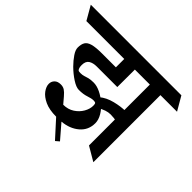

<svg xmlns="http://www.w3.org/2000/svg" viewBox="-223 -872 1173 1173"><g transform="rotate(45 363.5 -285.0)"><path d="M573.2 -347.2 573.7 -258.8Q552.2 -265.1 536.6 -267.1Q521 -269 506.3 -269Q486.8 -269 466.6 -262.2Q446.3 -255.4 417 -238.3L381.8 -293.9Q416.5 -322.8 466.1 -335.2Q515.6 -347.7 558.1 -347.7Q562 -347.7 565.9 -347.7Q569.8 -347.7 573.2 -347.2ZM418.9 -657.2 471.2 -567.4H-2L-53.7 -657.2ZM729 -657.2 781.2 -567.4H334L281.7 -657.2ZM546.4 -41.5V-646.5H637.7V12.2ZM417 -600.1 416.5 -416H238.8Q207.5 -416 187.5 -403.3Q167.5 -390.6 167.5 -357.4Q167.5 -331.1 177.7 -320.8Q181.6 -316.9 196.3 -316.9Q213.9 -316.9 226.1 -321Q238.3 -325.2 253.7 -329.3Q269 -333.5 294.9 -333.5Q322.8 -333.5 354.2 -318.4Q385.7 -303.2 414.1 -278.3Q442.4 -253.4 460.2 -223.6Q478 -193.8 478 -164.6Q478 -105.5 434.6 -68.4Q391.1 -31.2 324.7 -25.4L403.8 66.4L380.4 86.4L280.3 -23.9Q220.7 -23.9 182.1 -41.7Q143.6 -59.6 125 -85.2Q106.4 -110.8 106.4 -133.8Q106.4 -154.8 120.6 -169.2Q134.8 -183.6 161.6 -183.6Q180.7 -183.6 194.6 -174.8Q208.5 -166 226.6 -144.5L259.3 -106Q299.8 -106 330.1 -125.7Q360.4 -145.5 377 -174.6Q393.6 -203.6 393.6 -231.9Q393.6 -247.6 389.2 -251.7Q384.8 -255.9 371.6 -255.9Q354.5 -255.9 327.4 -246.6Q300.3 -237.3 262.7 -237.3Q239.3 -237.3 204.6 -259.8Q169.9 -282.2 138.2 -313.5Q111.3 -340.8 93 -367.9Q74.7 -395 74.7 -415.5Q74.7 -444.8 85.2 -462.2Q95.7 -479.5 124 -487.3Q152.3 -495.1 205.6 -495.1H325.2V-600.1Z"/></g></svg>

Font: Annapurna SIL
Style: Bold
Weight: 700
Designer: Peter Martin, Annie Olsen
Foundry: SIL International
Version: Version 2.000